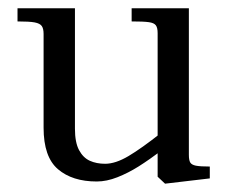

<svg xmlns="http://www.w3.org/2000/svg" viewBox="-20 -433 562 466"><path d="M85.8 -122.9V-350.5Q85.8 -363.5 81.4 -369.8Q77.1 -376.1 64.2 -378.6Q51.4 -381 22.5 -381V-413H161.9V-120.5Q161.9 -87.4 171.8 -68.8Q181.8 -50.1 198 -42.8Q214.2 -35.5 235.1 -35.5Q260.4 -35.5 291.9 -54.2Q323.5 -72.9 371.1 -110.6L376.6 -71.1Q341.9 -45.1 316.5 -29.1Q291.1 -13.1 264.9 -2.8Q238.8 7.5 214.8 7.5Q155.6 7.5 120.7 -22.3Q85.8 -52.1 85.8 -122.9ZM362.6 -4.1V-352.6Q362.6 -365.8 358.2 -371.6Q353.8 -377.5 341.2 -379.2Q328.6 -381 299.5 -381V-413H438.4V-57.2Q438.4 -44.4 441.7 -38.7Q445 -33 455.4 -30.9Q465.9 -28.8 489.2 -28.8V0L380.6 12.8Z"/></svg>

Font: Didactic
Style: Regular
Weight: 400
Designer: Tyler Finck
Foundry: Etcetera Type Co
Version: Version 3.007;FEAKit 1.0